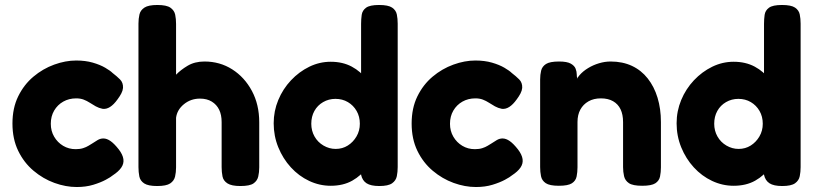

<svg xmlns="http://www.w3.org/2000/svg" viewBox="-20 -738 3276 771"><path d="M288 13Q244 13 198.5 -3.5Q153 -20 114.5 -52.5Q76 -85 53 -132.5Q30 -180 30 -242Q30 -304 53 -351Q76 -398 114 -430Q152 -462 197.5 -478.5Q243 -495 286 -495Q323 -495 352.5 -486.5Q382 -478 402.5 -466Q423 -454 432 -445Q449 -432 462 -419Q475 -406 474 -385Q473 -374 467 -362.5Q461 -351 452 -339Q422 -297 392 -301Q377 -304 364.5 -311Q352 -318 340.5 -325.5Q329 -333 316 -338Q303 -343 286 -343Q257 -343 234 -330Q211 -317 197.5 -294Q184 -271 184 -241Q184 -212 197.5 -189Q211 -166 233.5 -152.5Q256 -139 284 -139Q301 -139 313.5 -143Q326 -147 335 -152.5Q344 -158 349 -161Q361 -169 372 -175.5Q383 -182 395 -182Q409 -182 424 -171.5Q439 -161 457 -138Q473 -117 475.5 -99Q478 -81 467 -65Q456 -49 433 -34Q425 -27 404.5 -16Q384 -5 354.5 4Q325 13 288 13Z M611 9Q575 9 559 -1.5Q543 -12 539.5 -29.5Q536 -47 536 -67V-643Q536 -663 540 -680Q544 -697 560 -707.5Q576 -718 612 -718Q649 -718 664.5 -707Q680 -696 683.5 -679Q687 -662 687 -642V-438Q705 -457 733.5 -474Q762 -491 801 -491Q863 -491 912.5 -459.5Q962 -428 991.5 -373Q1021 -318 1021 -247V-66Q1021 -46 1017 -29Q1013 -12 998 -1.5Q983 9 945 9Q910 9 893.5 -1.5Q877 -12 873.5 -29.5Q870 -47 870 -67V-248Q870 -277 860 -297.5Q850 -318 830.5 -330Q811 -342 783 -342Q746 -342 718.5 -319.5Q691 -297 687 -265V-66Q687 -46 683 -29Q679 -12 663.5 -1.5Q648 9 611 9Z M1308 8Q1263 8 1221.5 -11.5Q1180 -31 1148 -66Q1116 -101 1097.5 -146.5Q1079 -192 1079 -243Q1079 -292 1097.5 -336.5Q1116 -381 1148.5 -415.5Q1181 -450 1222 -470Q1263 -490 1308 -490Q1356 -490 1392.5 -470.5Q1429 -451 1454 -417Q1479 -383 1491.5 -338Q1504 -293 1505 -244Q1506 -193 1493.5 -148Q1481 -103 1456 -68Q1431 -33 1394.5 -12.5Q1358 8 1308 8ZM1328 -140Q1355 -140 1376.5 -153.5Q1398 -167 1411.5 -190Q1425 -213 1425 -241Q1425 -270 1412 -292.5Q1399 -315 1377 -328Q1355 -341 1327 -341Q1300 -341 1277.5 -328Q1255 -315 1242.5 -292.5Q1230 -270 1230 -241Q1230 -213 1243 -190Q1256 -167 1279 -153.5Q1302 -140 1328 -140ZM1503 9Q1469 9 1452 -2Q1435 -13 1430 -36V-642Q1430 -661 1432.5 -678.5Q1435 -696 1450 -707Q1465 -718 1502 -718Q1539 -718 1554.5 -707.5Q1570 -697 1573.5 -680Q1577 -663 1577 -643V-67Q1577 -48 1573.5 -30.5Q1570 -13 1554.5 -2Q1539 9 1503 9Z M1891 13Q1847 13 1801.5 -3.5Q1756 -20 1717.5 -52.5Q1679 -85 1656 -132.5Q1633 -180 1633 -242Q1633 -304 1656 -351Q1679 -398 1717 -430Q1755 -462 1800.5 -478.5Q1846 -495 1889 -495Q1926 -495 1955.5 -486.5Q1985 -478 2005.5 -466Q2026 -454 2035 -445Q2052 -432 2065 -419Q2078 -406 2077 -385Q2076 -374 2070 -362.5Q2064 -351 2055 -339Q2025 -297 1995 -301Q1980 -304 1967.5 -311Q1955 -318 1943.5 -325.5Q1932 -333 1919 -338Q1906 -343 1889 -343Q1860 -343 1837 -330Q1814 -317 1800.5 -294Q1787 -271 1787 -241Q1787 -212 1800.5 -189Q1814 -166 1836.5 -152.5Q1859 -139 1887 -139Q1904 -139 1916.5 -143Q1929 -147 1938 -152.5Q1947 -158 1952 -161Q1964 -169 1975 -175.5Q1986 -182 1998 -182Q2012 -182 2027 -171.5Q2042 -161 2060 -138Q2076 -117 2078.5 -99Q2081 -81 2070 -65Q2059 -49 2036 -34Q2028 -27 2007.5 -16Q1987 -5 1957.5 4Q1928 13 1891 13Z M2224 8Q2187 8 2171.5 -2.5Q2156 -13 2152.5 -30.5Q2149 -48 2149 -67V-419Q2149 -438 2153 -454.5Q2157 -471 2172.5 -481Q2188 -491 2225 -491Q2257 -491 2272 -482.5Q2287 -474 2291.5 -462Q2296 -450 2296 -439.5Q2296 -429 2298 -425L2292 -406Q2294 -421 2307.5 -436.5Q2321 -452 2341.5 -464.5Q2362 -477 2385.5 -484Q2409 -491 2432 -491Q2480 -491 2517.5 -473.5Q2555 -456 2581 -423Q2607 -390 2620.5 -345.5Q2634 -301 2634 -248V-66Q2634 -47 2630.5 -29.5Q2627 -12 2611.5 -2Q2596 8 2559 8Q2521 8 2505.5 -2.5Q2490 -13 2486 -30.5Q2482 -48 2482 -67V-248Q2482 -278 2472 -299Q2462 -320 2442 -331.5Q2422 -343 2393 -343Q2364 -343 2343 -331Q2322 -319 2310.5 -298Q2299 -277 2299 -248V-66Q2299 -47 2295.5 -29.5Q2292 -12 2276.5 -2Q2261 8 2224 8Z M2926 8Q2881 8 2839.5 -11.5Q2798 -31 2766 -66Q2734 -101 2715.5 -146.5Q2697 -192 2697 -243Q2697 -292 2715.5 -336.5Q2734 -381 2766.5 -415.5Q2799 -450 2840 -470Q2881 -490 2926 -490Q2974 -490 3010.5 -470.5Q3047 -451 3072 -417Q3097 -383 3109.5 -338Q3122 -293 3123 -244Q3124 -193 3111.5 -148Q3099 -103 3074 -68Q3049 -33 3012.5 -12.5Q2976 8 2926 8ZM2946 -140Q2973 -140 2994.5 -153.5Q3016 -167 3029.5 -190Q3043 -213 3043 -241Q3043 -270 3030 -292.5Q3017 -315 2995 -328Q2973 -341 2945 -341Q2918 -341 2895.5 -328Q2873 -315 2860.5 -292.5Q2848 -270 2848 -241Q2848 -213 2861 -190Q2874 -167 2897 -153.5Q2920 -140 2946 -140ZM3121 9Q3087 9 3070 -2Q3053 -13 3048 -36V-642Q3048 -661 3050.5 -678.5Q3053 -696 3068 -707Q3083 -718 3120 -718Q3157 -718 3172.5 -707.5Q3188 -697 3191.5 -680Q3195 -663 3195 -643V-67Q3195 -48 3191.5 -30.5Q3188 -13 3172.5 -2Q3157 9 3121 9Z"/></svg>

Font: Fredoka SemiBold
Style: Regular
Weight: 600
Designer: Ben Nathan
Foundry: Milena B. Brandão, Ben Nathan
Version: Version 2.001